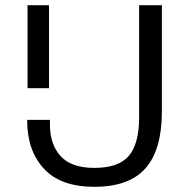

<svg xmlns="http://www.w3.org/2000/svg" viewBox="-20 -710 730 740"><path d="M343.7 10Q213.7 10 149.3 -59.8Q84.8 -129.6 84.8 -244.7V-248H172.5V-229.1Q172.5 -153.8 213.6 -108.3Q254.7 -62.9 343.7 -62.9Q437.5 -62.9 476.9 -109.7Q516.2 -156.5 516.2 -257.2V-690H603.9V-280.1Q603.9 -133 540.8 -61.5Q477.8 10 343.7 10ZM86.1 -370V-690H168.9V-370Z"/></svg>

Font: Mozilla Text ExtraLight
Style: Regular
Weight: 200
Designer: Studio DRAMA
Foundry: Studio DRAMA
Version: Version 1.000